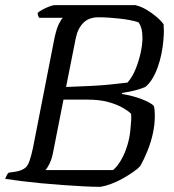

<svg xmlns="http://www.w3.org/2000/svg" viewBox="-29 -724 674 744"><path d="M360 0Q332 0 294 -2Q256 -4 213.5 -7Q171 -10 129.5 -14Q88 -18 52 -22.5Q16 -27 -9 -31Q-6 -39 -2.5 -45.5Q1 -52 5 -55L33 -59Q54 -63 66 -71.5Q78 -80 85 -99.5Q92 -119 99 -152L182 -576Q190 -613 199.5 -632Q209 -651 215 -655H123Q120 -659 118.5 -663.5Q117 -668 117 -674Q123 -680 136 -687Q149 -694 162.5 -699Q176 -704 182 -704H496Q517 -699 537.5 -687Q558 -675 575.5 -660.5Q593 -646 605 -630Q606 -615 606 -602.5Q606 -590 604 -567Q602 -542 596.5 -515Q591 -488 582 -463Q573 -438 561 -418.5Q549 -399 534 -387Q518 -380 495 -374Q472 -368 445 -364L443 -360Q486 -353 519.5 -340Q553 -327 566 -315Q569 -309 570 -298Q571 -287 571 -275Q571 -242 563.5 -207.5Q556 -173 543 -140.5Q530 -108 514 -80Q505 -70 487 -57.5Q469 -45 447 -32.5Q425 -20 402 -11.5Q379 -3 360 0ZM147 -65H409Q425 -78 440 -103.5Q455 -129 465 -162.5Q475 -196 477 -230Q479 -250 479.5 -259.5Q480 -269 479 -283Q468 -294 446.5 -306.5Q425 -319 391 -328.5Q357 -338 309 -338H217L176 -130Q171 -106 162.5 -89Q154 -72 147 -65ZM227 -387Q282 -389 323 -391Q364 -393 398 -396.5Q432 -400 465 -404Q483 -424 495.5 -454Q508 -484 515.5 -517Q523 -550 523 -577Q523 -598 519 -613Q515 -628 507 -638Q478 -647 434 -652Q390 -657 352 -657Q316 -657 294.5 -636Q273 -615 265 -578Z"/></svg>

Font: Texturina Medium 12pt Light
Style: Italic
Weight: 300
Italic angle: -11°
Version: Version 1.002